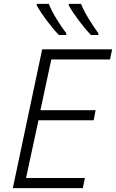

<svg xmlns="http://www.w3.org/2000/svg" viewBox="-20 -968 597 988"><path d="M46 0 197 -714H557L546 -662H244L188 -401H472L462 -349H178L114 -52H417L406 0ZM448 -788H486V-797Q463 -828 437 -870.5Q411 -913 397 -948H334V-940Q353 -906 385.5 -862.5Q418 -819 448 -788ZM283 -788H321V-797Q297 -828 271 -870.5Q245 -913 231 -948H169V-940Q188 -906 220.5 -862.5Q253 -819 283 -788Z"/></svg>

Font: Noto Sans UI Light
Style: Italic
Weight: 300
Italic angle: -12°
Designer: Monotype Design Team
Foundry: Monotype Imaging Inc.
Version: Version 1.901